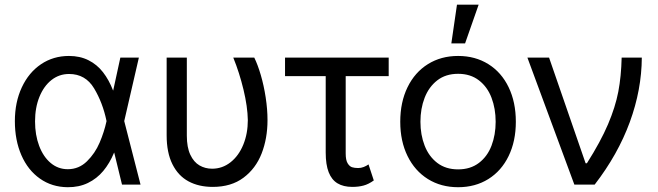

<svg xmlns="http://www.w3.org/2000/svg" viewBox="-20 -771 2749 802"><path d="M42.1 -265.2Q42.1 -343.9 71.1 -406.1Q100.1 -468.2 151.4 -502.8Q202.7 -537.3 268 -537.3Q314.2 -537.3 349.8 -519.3Q385.4 -501.4 410.2 -469.4Q435.1 -437.5 452.3 -393H484.8L498.6 -266.6L567 0H489.6L424.7 -266.6Q409.2 -341.5 373.1 -401.8Q337 -462 268.6 -462Q227.2 -462 195.1 -436.8Q163 -411.6 144.7 -366.5Q126.4 -321.5 126.4 -263.8Q126.4 -207.2 143.6 -161.6Q160.9 -116 191.8 -90.1Q222.7 -64.2 263.1 -64.2Q309.7 -64.2 343.4 -97.4Q377.1 -130.5 396.1 -175.1Q415.1 -219.6 424.7 -263.8L482.7 -530.4H560.1L498.6 -263.8L484.8 -133.3H456.5Q438.2 -89.1 411.4 -57Q384.7 -24.9 347.2 -6.7Q309.7 11.4 262.4 11Q196.8 10.4 146.8 -24.9Q96.7 -60.1 69.4 -122.6Q42.1 -185.1 42.1 -265.2Z M760.4 -530.4V-204.4Q760.4 -155.7 774.9 -124.8Q789.4 -93.9 813.2 -80.1Q837 -66.3 866 -66.3Q908.8 -66.3 943 -93.2Q977.2 -120.2 996.2 -166.6Q1015.2 -213.1 1015.2 -269.3Q1014.2 -325.6 997.1 -396.6Q980 -467.5 954.4 -530.4H1042.1Q1056.6 -501 1069.4 -457.4Q1082.2 -413.7 1089.8 -364Q1097.4 -314.2 1097.4 -269.3Q1097.4 -193 1072.9 -130Q1048.3 -67 997.1 -28.7Q945.8 9.7 868.8 9.7Q810.4 9.7 767.4 -13.5Q724.4 -36.6 700.3 -84.9Q676.1 -133.3 676.1 -205.8V-530.4Z M1603.6 -453H1170.6V-530.4H1603.6ZM1424 -530.4V-129.8Q1424 -102.2 1432 -89.1Q1439.9 -76 1450.4 -72.5Q1461 -69.1 1476.5 -69.1Q1487.9 -69.1 1499.3 -73.5Q1510.7 -78 1519.3 -84.3L1541.4 -17.3Q1519.3 -1.4 1498.4 4.1Q1477.6 9.7 1451.7 9.7Q1414.4 9.7 1389.8 -5.2Q1365.3 -20 1352.9 -51.6Q1340.5 -83.2 1340.5 -134V-530.4Z M1651.9 -262.4Q1651.9 -344.3 1682.3 -406.6Q1712.7 -468.9 1767.4 -503.1Q1822.2 -537.3 1893.6 -537.3Q1965.1 -537.3 2019.9 -503.1Q2074.6 -468.9 2104.6 -406.6Q2134.7 -344.3 2134.7 -262.4Q2134.7 -181.3 2104.6 -119.3Q2074.6 -57.3 2019.9 -23.1Q1965.1 11 1893.6 11Q1822.2 11 1767.4 -23.1Q1712.7 -57.3 1682.3 -119.3Q1651.9 -181.3 1651.9 -262.4ZM2050.4 -262.4Q2050.4 -317.3 2033.1 -362.7Q2015.9 -408.1 1980.5 -435.4Q1945.1 -462.7 1893.6 -462.7Q1841.9 -462.7 1806.6 -435.4Q1771.4 -408.1 1753.8 -362.7Q1736.2 -317.3 1736.2 -262.4Q1736.2 -207.9 1753.8 -162.6Q1771.4 -117.4 1806.6 -90.5Q1841.9 -63.5 1893.6 -63.5Q1945.1 -63.5 1980.5 -90.5Q2015.9 -117.4 2033.1 -162.6Q2050.4 -207.9 2050.4 -262.4ZM1888.8 -751.4H1979.3L1922.7 -589.8H1865.3Z M2183 -530.4H2273.5L2426.1 -89.1H2431.6Q2489 -179.6 2519.7 -251.7Q2550.4 -323.9 2562.7 -387.9Q2574.9 -452 2576.7 -530.4H2660.9Q2660.2 -396.1 2610.7 -260.9Q2561.1 -125.7 2464.1 0H2379.1Z"/></svg>

Font: Pretendard Variable
Style: Regular
Weight: 400
Designer: Base glyphs from Inter by Rasmus Andersson; Hangul glyphs from Noto Sans CJK(Source Han Sans) by Jang Soo-young and Kang
Foundry: Kil Hyung-jin
Version: Version 1.100;FEAKit 1.0